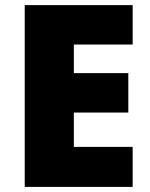

<svg xmlns="http://www.w3.org/2000/svg" viewBox="-20 -734 589 754"><path d="M501 0H77.1V-713.9H501V-559.1H270V-446.8H483.9V-292H270V-157.2H501Z"/></svg>

Font: TypoPRO Open Sans
Style: Regular
Weight: 800
Foundry: Ascender Corporation
Version: Version 1.10